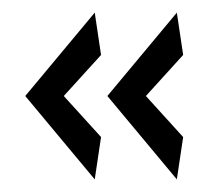

<svg xmlns="http://www.w3.org/2000/svg" viewBox="-20 -332 355 304"><path d="M260 -48 150 -180 260 -312 270 -245 211 -180 270 -115ZM130 -48 20 -180 130 -312 140 -245 81 -180 140 -115Z"/></svg>

Font: Glametrix
Style: Regular
Weight: 500
Designer: gluk
Foundry: gluk
Version: Version 0.40